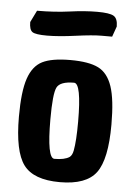

<svg xmlns="http://www.w3.org/2000/svg" viewBox="-53 -770 580 827"><g transform="rotate(5 237.0 -356.5)"><path d="M37 -250Q37 -359 56 -415Q75 -471 116 -491.5Q157 -512 237 -512Q317 -512 358 -491.5Q399 -471 418 -415Q437 -359 437 -250Q437 -100 394 -42Q351 16 237 16Q123 16 80 -42Q37 -100 37 -250ZM173 -250Q173 -82 205 -82Q249 -82 270 -96Q281 -104 285 -125Q293 -167 293 -250Q293 -416 261 -416Q201 -416 187 -388.5Q173 -361 173 -250ZM407 -628Q400 -628 361.5 -628Q323 -628 250 -618Q177 -608 127 -608Q77 -608 63.5 -617.5Q50 -627 50 -660L75 -711Q150 -711 215.5 -720Q281 -729 334 -729Q387 -729 405 -718.5Q423 -708 423 -673Z"/></g></svg>

Font: Chau Philomene One
Style: Regular
Weight: 400
Designer: Vicente Lamonaca
Foundry: TipoType
Version: Version 1.002